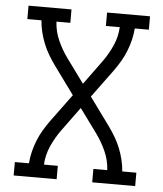

<svg xmlns="http://www.w3.org/2000/svg" viewBox="-53 -781 705 828"><g transform="rotate(5 300.0 -367.5)"><path d="M37 0V-58H98Q100 -84 106 -108.5Q112 -133 121.5 -157Q131 -181 144 -203Q157 -225 172 -246L261 -367L172 -489Q157 -510 144 -532Q131 -554 121.5 -578Q112 -602 106 -626.5Q100 -651 98 -677H37V-735H223V-677H163Q165 -635 182.5 -596Q200 -557 224 -524L300 -420L376 -524Q400 -557 417.5 -596Q435 -635 437 -677H377V-735H563V-677H502Q500 -651 494 -626.5Q488 -602 478.5 -578Q469 -554 456 -532Q443 -510 428 -489L339 -368L428 -246Q443 -225 456 -203Q469 -181 478.5 -157Q488 -133 494 -108.5Q500 -84 502 -58H563V0H377V-58H437Q435 -100 417.5 -139Q400 -178 376 -211L300 -315L224 -211Q200 -178 182.5 -139Q165 -100 163 -58H223V0Z"/></g></svg>

Font: Iosevka Curly Slab LtEx
Style: Regular
Weight: 300
Width: 7
Monospace: yes
Designer: Belleve Invis
Foundry: Belleve Invis
Version: Version 11.1.0; ttfautohint (v1.8.3)